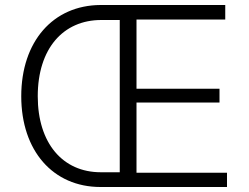

<svg xmlns="http://www.w3.org/2000/svg" viewBox="-20 -748 995 768"><path d="M382 0H888V-57H526V-338H858V-393H526V-670H881V-728H382C192 -727 65 -582 65 -363C65 -145 192 0 382 0ZM131 -363C131 -554 233 -668 385 -668H459V-59H383C231 -59 131 -175 131 -363Z"/></svg>

Font: Wafeq Light
Style: Regular
Weight: 300
Designer: Rasmus Andersson & Azza Alameddine
Foundry: Google & TypeTogether
Version: Version 3.000;January 28, 2025;FontCreator 15.0.0.3014 64-bi